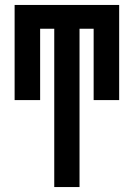

<svg xmlns="http://www.w3.org/2000/svg" viewBox="-20 -540 540 775"><path d="M199 215V-424H142V-136H39V-520H461V-136H358V-424H301V215Z"/></svg>

Font: Iosevka SS08 Regular
Style: Bold
Weight: 700
Monospace: yes
Designer: Belleve Invis
Foundry: Belleve Invis
Version: Version 16.3.4; ttfautohint (v1.8.4)